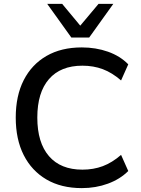

<svg xmlns="http://www.w3.org/2000/svg" viewBox="-20 -958 724 988"><path d="M401 10Q295 10 219 -34.5Q143 -79 102 -160Q61 -241 61 -353Q61 -465 102 -545.5Q143 -626 219 -670Q295 -714 401 -714Q473 -714 535.5 -692Q598 -670 640 -627L603 -544Q557 -584 509 -602Q461 -620 404 -620Q292 -620 232 -551Q172 -482 172 -353Q172 -224 232 -154.5Q292 -85 404 -85Q461 -85 509 -103Q557 -121 603 -161L640 -78Q598 -36 535.5 -13Q473 10 401 10ZM347 -765 223 -938H300L393 -826L487 -938H563L439 -765Z"/></svg>

Font: Nunito Sans 11pt SemiBold
Style: Regular
Weight: 600
Version: Version 3.101;gftools[0.9.27]